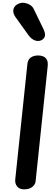

<svg xmlns="http://www.w3.org/2000/svg" viewBox="-20 -1420 386 1440"><path d="M160.5 0Q125.5 0 108.2 -21.8Q91 -43.5 94.5 -75.5L185.5 -940.5Q189 -973.5 211 -988.8Q233 -1004 267 -1004Q286.5 -1004 304 -997Q321.5 -990 331.2 -972.2Q341 -954.5 337.5 -922L247 -60Q244.5 -35.5 222 -17.8Q199.5 0 160.5 0ZM293.5 -1120Q272 -1107.5 245 -1115.8Q218 -1124 194.5 -1155L97 -1290.5Q76 -1321 79.8 -1345Q83.5 -1369 103.2 -1383.2Q123 -1397.5 149 -1399.5Q171.5 -1399.5 196.8 -1387.8Q222 -1376 233.5 -1351.5L305.5 -1203Q320 -1173 317.5 -1153Q315 -1133 293.5 -1120Z"/></svg>

Font: Edu NSW ACT Cursive
Style: Regular
Weight: 400
Designer: Tina and Corey Anderson, Eben Sorkin, Mirko Velimirovic
Foundry: Sorkin Type Co.
Version: Version 2.000